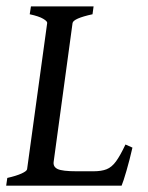

<svg xmlns="http://www.w3.org/2000/svg" viewBox="-21 -586 467 606"><path d="M397 -120.1Q388.2 -81.5 378.2 -47.1Q368.2 -12.7 362.8 0H-1.5L2 -24.4Q30.3 -30.8 46.9 -38.3Q63.5 -45.9 64.5 -51.8L127.9 -513.2Q128.9 -518.6 115.5 -526.6Q102.1 -534.7 72.8 -541L76.7 -565.9H274.4L271 -541Q210.4 -527.8 208 -513.2L148.4 -75.7Q146 -59.6 160.9 -52.5Q175.8 -45.4 221.2 -45.4H273.9Q299.3 -45.4 315.4 -51.8Q331.5 -58.1 345 -76.4Q358.4 -94.7 375 -129.9Z"/></svg>

Font: Dai Banna SIL
Style: Italic
Weight: 400
Italic angle: -11°
Designer: Victor Gaultney
Foundry: SIL International
Version: Version 4.000